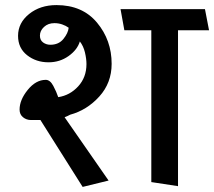

<svg xmlns="http://www.w3.org/2000/svg" viewBox="-20 -716 842 755"><path d="M575 0V-597H469L454 -680H786L802 -597H680V16ZM137 -576Q137 -558 149.5 -549Q162 -540 178 -540Q211 -540 229.5 -563Q248 -586 250 -607Q239 -615 224.5 -620Q210 -625 194 -625Q169 -625 153 -610Q137 -595 137 -576ZM139 -244H102Q84 -244 70.5 -255Q57 -266 57 -285Q57 -323 89 -362.5Q121 -402 160 -402Q177 -402 189.5 -378.5Q202 -355 209 -334Q255 -341 287.5 -376.5Q320 -412 320 -464Q320 -485 314 -510Q308 -535 294 -553Q284 -520 249.5 -495.5Q215 -471 171 -471Q122 -471 86.5 -499Q51 -527 51 -575Q51 -626 94.5 -661Q138 -696 202 -696Q304 -696 361.5 -627Q419 -558 419 -465Q419 -390 370.5 -336.5Q322 -283 256 -265Q251 -262 245 -259.5Q239 -257 234 -255L407 -6L305 19Z"/></svg>

Font: Palanquin Medium
Style: Regular
Weight: 500
Designer: Pria Ravichandran
Version: Version 1.0.4